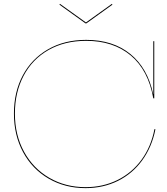

<svg xmlns="http://www.w3.org/2000/svg" viewBox="-20 -965 863 992"><path d="M783 -297Q765 -206 715 -137Q665 -68 589.5 -30.5Q514 7 422 7Q316 7 231.5 -42Q147 -91 99.5 -178.5Q52 -266 52 -378Q52 -490 98 -576Q144 -662 228.5 -710.5Q313 -759 425 -759Q564 -759 653.5 -686Q743 -613 771 -480H772V-752H777V-457H772Q746 -603 655.5 -678.5Q565 -754 425 -754Q314 -754 230.5 -706.5Q147 -659 102 -573.5Q57 -488 57 -378Q57 -268 104 -181.5Q151 -95 234.5 -46.5Q318 2 422 2Q512 2 587 -35Q662 -72 711.5 -140Q761 -208 778 -298ZM422 -844 287 -941 290 -945 424 -849 558 -945 561 -941 426 -844Z"/></svg>

Font: Hepta Slab Hairline
Style: Regular
Weight: 400
Designer: Michael LaGattuta
Foundry: Michael LaGattuta
Version: Version 1.100; ttfautohint (v1.8) -l 8 -r 50 -G 200 -x 14 -D